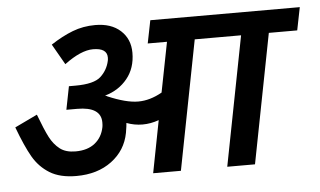

<svg xmlns="http://www.w3.org/2000/svg" viewBox="-70 -526 978 586"><g transform="rotate(-5 418.5 -233.0)"><path d="M766 -396 689 0H604L681 -396H539L462 0H377L408 -160Q383 -151 358 -151Q333 -151 309 -160Q309 -154 305 -130Q295 -77 251.5 -44.5Q208 -12 143 -12Q93 -12 61.5 -31.5Q30 -51 11 -84Q-8 -117 -30 -176L39 -209Q57 -161 69 -138Q81 -115 99 -101Q117 -87 147 -87Q184 -87 206.5 -105Q229 -123 235 -154Q236 -159 236 -168Q236 -216 163 -216H152H130L144 -287H164Q221 -287 242 -306.5Q263 -326 269 -354Q270 -358 270 -364Q270 -393 227 -393Q190 -393 139 -355L103 -418Q138 -441 170.5 -453.5Q203 -466 240 -466Q289 -466 317.5 -440Q346 -414 346 -372Q346 -325 320 -293Q294 -261 252 -249L253 -248Q256 -248 258 -246Q314 -222 351 -222Q387 -222 424 -243L454 -396H395L409 -466H867L853 -396Z"/></g></svg>

Font: Cambay Devanagari
Style: Bold Italic
Weight: 700
Designer: Pooja Saxena
Foundry: Pooja Saxena
Version: Version 1.005;PS 001.005;hotconv 1.0.70;makeotf.lib2.5.58329